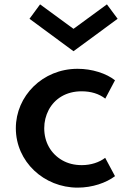

<svg xmlns="http://www.w3.org/2000/svg" viewBox="-20 -843 586 879"><path d="M518.5 -757 469.5 -823 316.5 -711 163.5 -823 115 -757 316.5 -608.5ZM335.5 16C403 16 466 -6 506.5 -36.5L461.5 -120.5C435 -100 396.5 -87 354.5 -87C320.5 -87 290.5 -94.5 264.5 -109.5C212.5 -139.5 182.5 -192.5 182.5 -256C182.5 -286 189.5 -314 203 -340C230.5 -391.5 283 -425 353.5 -425C396.5 -425 432.5 -414 462 -391.5L506.5 -475.5C486.5 -491 461.5 -504 431 -513.5C400.5 -523 368.5 -528 335 -528C175 -528 52.5 -403.5 52.5 -256C52.5 -103 181 16 335.5 16Z"/></svg>

Font: Spartan SemiBold
Style: Regular
Weight: 600
Designer: Matt Bailey, Mirko Velimirovic
Foundry: Matt Bailey
Version: Version 1.003